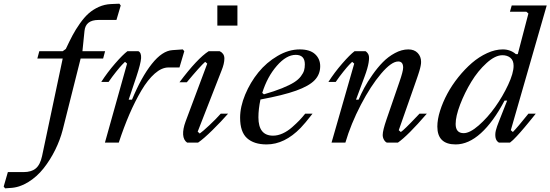

<svg xmlns="http://www.w3.org/2000/svg" viewBox="-170 -780 3010 1050"><path d="M172.9 -69.8Q158.7 -14.6 131.8 39.8Q105 94.2 68.4 140.6Q31.7 187 -16.6 216.6Q-64.9 246.1 -115.2 248L-142.1 250L-149.9 240.2L-127 161.1H-41Q1.5 161.1 25.6 141.1Q49.8 121.1 60.1 73.2L172.9 -460H34.2L44.9 -500H172.9L189.9 -512.2Q210 -555.2 226.8 -586.9Q243.7 -618.7 267.3 -652.1Q291 -685.5 314.9 -706.8Q338.9 -728 370.4 -742.2Q401.9 -756.3 437 -757.8L482.9 -759.8L490.2 -750L466.8 -670.9H369.1Q297.4 -670.9 292 -609.9L280.8 -500H404.8L394 -460H271Z M773.4 -505.9 829.6 -509.8 837.9 -500 811.5 -411.1H751.5Q714.4 -411.1 676.3 -377.7Q638.2 -344.2 603.3 -285.2Q568.4 -226.1 537.8 -155.3Q507.3 -84.5 479.5 0H403.8L524.9 -432.1L513.7 -441.9Q507.8 -436.5 497.1 -425.3Q486.3 -414.1 465.3 -387.9Q444.3 -361.8 423.8 -332H383.8Q417 -383.8 459.2 -432.4Q501.5 -481 526.9 -500H586.9Q603.5 -491.7 601.6 -461.7Q599.6 -431.6 575.7 -359.9L533.7 -234.9H551.8Q603 -358.4 660.2 -430.4Q717.3 -502.4 773.4 -505.9Z M1018.6 -640.1V-750H1128.4V-640.1ZM911.1 -60.1 922.4 -49.8Q937 -59.6 974.6 -94.7Q1012.2 -129.9 1037.1 -158.2H1077.1Q1040 -115.7 991.9 -68.4Q943.8 -21 913.1 0H853.5Q833.5 -13.7 831.5 -43.9Q829.6 -74.2 845.2 -116.2L963.4 -432.1L952.1 -441.9Q924.3 -417.5 851.6 -330.1H811.5Q908.7 -460 971.2 -500H1031.2Q1042 -495.6 1049.6 -485.4Q1057.1 -475.1 1057.1 -460Q1057.1 -432.1 1041.5 -394Z M1469.2 -509.8Q1524.9 -509.8 1553 -483.9Q1581.1 -458 1581.1 -418Q1581.1 -373 1550.5 -341.3Q1520 -309.6 1449.2 -284.2Q1378.4 -258.8 1254.4 -235.8Q1243.2 -183.1 1243.2 -138.2Q1243.2 -38.1 1323.2 -38.1Q1349.1 -38.1 1376 -50.3Q1402.8 -62.5 1427.5 -84.2Q1452.1 -106 1466.8 -121.3Q1481.4 -136.7 1499 -158.2H1539.1Q1496.6 -103.5 1474.1 -80.6Q1386.2 9.8 1288.1 9.8Q1218.8 9.8 1180.9 -24.4Q1143.1 -58.6 1143.1 -136.2Q1143.1 -196.3 1170.9 -262.9Q1198.7 -329.6 1242.9 -384Q1287.1 -438.5 1347.9 -474.1Q1408.7 -509.8 1469.2 -509.8ZM1447.3 -480Q1396 -480 1343.8 -419.9Q1291.5 -359.9 1264.2 -272L1273.4 -264.2Q1331.1 -280.8 1372.6 -297.6Q1414.1 -314.5 1438 -329.6Q1461.9 -344.7 1475.3 -362.5Q1488.8 -380.4 1492.9 -394.8Q1497.1 -409.2 1497.1 -428.2Q1497.1 -480 1447.3 -480Z M1945.8 0Q1936 -4.4 1929.4 -16.4Q1922.9 -28.3 1922.9 -42Q1922.9 -66.4 1943.8 -127L2013.7 -330.1Q2034.7 -390.1 2034.7 -410.2Q2034.7 -443.8 2007.8 -443.8Q1970.7 -443.8 1914.1 -377.2Q1857.4 -310.5 1803.2 -206.5Q1749 -102.5 1718.8 0H1643.1L1767.1 -432.1L1755.9 -441.9Q1750 -436.5 1739.3 -425.3Q1728.5 -414.1 1707.5 -387.9Q1686.5 -361.8 1666 -332H1626Q1659.2 -383.8 1701.4 -432.4Q1743.7 -481 1769 -500H1829.1Q1840.8 -492.2 1845.7 -479.7Q1850.6 -467.3 1845.9 -437.7Q1841.3 -408.2 1823.7 -360.8L1776.9 -234.9H1791Q1804.2 -266.1 1822 -299.3Q1839.8 -332.5 1867.2 -371.3Q1894.5 -410.2 1923.6 -439.9Q1952.6 -469.7 1989.7 -489.7Q2026.9 -509.8 2063 -509.8Q2095.7 -509.8 2114.3 -490.2Q2132.8 -470.7 2132.8 -441.9Q2132.8 -437 2132.3 -431.6Q2131.8 -426.3 2130.4 -419.7Q2128.9 -413.1 2127.7 -407.5Q2126.5 -401.9 2123.8 -393.3Q2121.1 -384.8 2119.4 -379.2Q2117.7 -373.5 2114 -362.8Q2110.4 -352.1 2108.4 -346.4Q2106.4 -340.8 2102.1 -328.4Q2097.7 -315.9 2095.7 -310.1L2010.7 -67.9L2022 -58.1Q2037.6 -66.9 2113.8 -147.5Q2120.6 -154.8 2124 -158.2H2164.1Q2060.5 -38.1 2005.9 0Z M2558.6 -116.2 2603.5 -230H2589.4Q2527.8 -113.3 2460 -51.8Q2392.1 9.8 2321.8 9.8Q2221.7 9.8 2221.7 -87.9Q2221.7 -127 2236.6 -174.1Q2251.5 -221.2 2276.4 -267.6Q2301.3 -314 2336.7 -358.2Q2372.1 -402.3 2410.9 -435.8Q2449.7 -469.2 2493.9 -489.5Q2538.1 -509.8 2579.6 -509.8Q2621.1 -509.8 2651.4 -483.9H2661.6L2719.7 -706.1L2708.5 -715.8H2618.7L2628.4 -750H2819.8L2623.5 -67.9L2634.8 -58.1Q2659.2 -82.5 2719.7 -158.2H2759.8Q2756.8 -154.3 2740.7 -134.5Q2724.6 -114.7 2718.8 -107.7Q2712.9 -100.6 2698.5 -83.3Q2684.1 -65.9 2676 -57.1Q2668 -48.3 2656.5 -35.6Q2645 -22.9 2636 -14.6Q2627 -6.3 2618.7 0H2558.6Q2543.5 -8.8 2540 -27.3Q2536.6 -45.9 2541.7 -66.7Q2546.9 -87.4 2558.6 -116.2ZM2321.8 -102.1Q2321.8 -51.8 2365.7 -51.8Q2399.4 -51.8 2447.8 -94Q2496.1 -136.2 2537.6 -194.3Q2579.1 -252.4 2608.9 -316.2Q2638.7 -379.9 2638.7 -419.9Q2638.7 -449.7 2621.3 -463.9Q2604 -478 2577.6 -478Q2538.1 -478 2491 -435.3Q2443.8 -392.6 2407.5 -332.8Q2371.1 -272.9 2346.4 -208.5Q2321.8 -144 2321.8 -102.1Z"/></svg>

Font: Happy Times at the IKOB New Game Plus Edition
Style: Italic
Weight: 400
Italic angle: -16°
Designer: Lucas Le Bihan
Foundry: Lucas Le Bihan
Version: Version 1.000;PS 1.0;hotconv 1.0.88;makeotf.lib2.5.647800